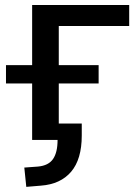

<svg xmlns="http://www.w3.org/2000/svg" viewBox="-20 -559 551 767"><path d="M85 187.5 77.1 110.4 131.8 106.4Q173.8 102.5 191.9 76.2Q210 49.8 210 0H108.4V-225.6H3.9V-298.8H108.4V-539.1H496.1V-455.1H214.8V-298.8H374V-225.6H214.8V-65.4H306.6V-17.6Q306.6 77.1 264.2 127Q221.7 176.8 143.6 182.6Z"/></svg>

Font: Min Sans Medium
Style: Regular
Weight: 500
Designer: Jinseong-Kim, NotoSansCJK, Nunito
Foundry: Jinseong-Kim
Version: Version 1.400;Glyphs 3.1.2 (3151)